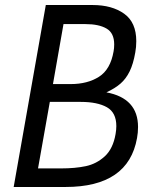

<svg xmlns="http://www.w3.org/2000/svg" viewBox="-20 -745 640 765"><path d="M162.5 -725H349Q426 -725 474.5 -690.5Q523 -656 523 -581Q523 -557.5 519 -536Q511 -490 496.5 -460.5Q482 -431 460.2 -412Q438.5 -393 404 -377Q530 -353.5 530 -239Q530 -216.5 526 -195Q491.5 0 241 0H34.5ZM440.5 -211Q443.5 -228.5 443.5 -242.5Q443.5 -296.5 405.8 -317.8Q368 -339 302 -339H178.5L131.5 -74H224Q279.5 -74 322 -83Q364.5 -92 397.5 -122.2Q430.5 -152.5 440.5 -211ZM432.5 -540Q435 -552.5 435 -568Q435 -613.5 404.5 -631.2Q374 -649 320.5 -649H233L191 -410H261.5Q328.5 -410 374.2 -439Q420 -468 432.5 -540Z"/></svg>

Font: JuliaMono
Style: Italic
Weight: 400
Italic angle: -9°
Monospace: yes
Designer: cormullion
Foundry: corm
Version: Version 0.057; ttfautohint (v1.8.4)